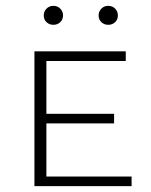

<svg xmlns="http://www.w3.org/2000/svg" viewBox="-20 -638 516 658"><path d="M130 -585Q130 -599 139.5 -608.5Q149 -618 163 -618Q177 -618 186.5 -608.5Q196 -599 196 -585Q196 -571 186.5 -562Q177 -553 163 -553Q149 -553 139.5 -562Q130 -571 130 -585ZM318 -585Q318 -599 327.5 -608.5Q337 -618 351 -618Q365 -618 374.5 -608.5Q384 -599 384 -585Q384 -571 374.5 -562Q365 -553 351 -553Q337 -553 327.5 -562Q318 -571 318 -585ZM431 -33V0H98V-462H411V-429H139V-248H371V-215H139V-33Z"/></svg>

Font: Ysabeau SC Light
Style: Regular
Weight: 300
Designer: Christian Thalmann (Catharsis Fonts)
Version: Version 0.003